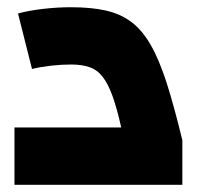

<svg xmlns="http://www.w3.org/2000/svg" viewBox="-20 -511 574 531"><path d="M20 0V-158.4H315.3Q303.5 -211 291.3 -245.1Q279 -279.1 264 -298.4Q249 -317.7 227.7 -325.2Q206.5 -332.6 176.4 -332.6Q149.5 -332.6 120.9 -329.3Q92.3 -326.1 68.5 -320.3L29.8 -473.7Q60.3 -482 99.6 -486.5Q138.9 -491 176.4 -491Q231.7 -491 272.2 -482Q312.8 -473 343.2 -450.2Q373.6 -427.5 397.2 -386Q420.8 -344.6 441.4 -280.3Q461.9 -215.9 484.3 -123.2V0Z"/></svg>

Font: Changa
Style: Regular
Weight: 400
Designer: Eduardo Rodriguez Tunni
Foundry: Eduardo Rodriguez Tunni
Version: Version 3.003